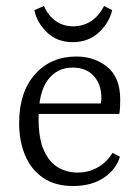

<svg xmlns="http://www.w3.org/2000/svg" viewBox="-20 -612 468 642"><path d="M44 -200Q44 -304 97 -363.5Q150 -423 235 -423Q296 -423 339 -388Q382 -353 382 -279Q382 -270 381.5 -256Q381 -242 379 -231H90V-266H317Q318 -271 318.5 -275Q319 -279 319 -284Q319 -330 293.5 -358Q268 -386 223 -386Q171 -386 140 -345Q109 -304 109 -216Q109 -147 127.5 -107.5Q146 -68 175.5 -51.5Q205 -35 239 -35Q277 -35 308 -53Q339 -71 356 -101L381 -88Q368 -45 327 -17.5Q286 10 224 10Q164 10 124 -17.5Q84 -45 64 -92.5Q44 -140 44 -200ZM223 -471Q171 -471 137 -504Q103 -537 95 -578L127 -592Q141 -560 166 -542Q191 -524 225 -524Q256 -524 282.5 -540Q309 -556 328 -592L355 -578Q345 -535 310 -503Q275 -471 223 -471Z"/></svg>

Font: Yrsa Light
Style: Regular
Weight: 300
Designer: Anna Giedrys (Yrsa+Rasa design), David Brezina (Yrsa art-direction, Rasa art-direction, design)
Foundry: Rosetta Type Foundry
Version: Version 2.004